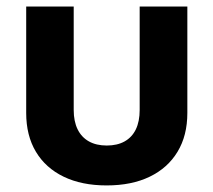

<svg xmlns="http://www.w3.org/2000/svg" viewBox="-20 -561 656 590"><path d="M307.6 8.8Q231 8.8 175.5 -18.1Q120.1 -44.9 90.3 -94.7Q60.5 -144.5 60.5 -213.9V-541H206.5V-223.1Q206.5 -188 218.5 -163.6Q230.5 -139.2 253.2 -126.5Q275.9 -113.8 308.1 -113.8Q340.3 -113.8 363 -126.5Q385.7 -139.2 397.5 -163.6Q409.2 -188 409.2 -223.1V-541H555.7V-213.9Q555.7 -144.5 525.6 -94.7Q495.6 -44.9 440.2 -18.1Q384.8 8.8 307.6 8.8Z"/></svg>

Font: Inter 17pt
Style: Bold
Weight: 700
Version: Version 4.001;git-66647c0bb